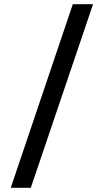

<svg xmlns="http://www.w3.org/2000/svg" viewBox="-20 -690 492 910"><path d="M325 -670 31 200H126L421 -670Z"/></svg>

Font: LT Wave Alt
Style: Regular
Weight: 400
Designer: Daniel Lyons
Version: Version 2.5 (Glyphs App)